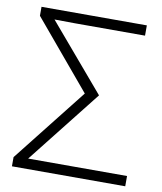

<svg xmlns="http://www.w3.org/2000/svg" viewBox="-81 -780 713 845"><g transform="rotate(10 275.5 -357.0)"><path d="M29.8 0V-41L290 -371.1L36.1 -673.8V-713.9H506.8V-668H190.9L102.1 -668.9L353 -374L94.2 -45.9H536.1V0Z"/></g></svg>

Font: JBL Sans
Style: Light
Weight: 300
Version: Version 1.10